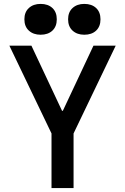

<svg xmlns="http://www.w3.org/2000/svg" viewBox="-20 -964 640 984"><path d="M244 0V-280L28 -730H141L298 -396H302L459 -730H573L357 -280V0ZM188 -786Q151 -786 128 -807Q105 -828 105 -865Q105 -902 128 -923Q151 -944 188 -944Q226 -944 248.5 -923Q271 -902 271 -865Q271 -828 248.5 -807Q226 -786 188 -786ZM412 -786Q375 -786 352 -807Q329 -828 329 -865Q329 -902 352 -923Q375 -944 412 -944Q450 -944 472.5 -923Q495 -902 495 -865Q495 -828 472.5 -807Q450 -786 412 -786Z"/></svg>

Font: M PLUS Code Latin 60 Medium
Style: Regular
Weight: 500
Width: 7
Monospace: yes
Designer: Coji Morishita
Foundry: UNDERFOREST DESIGN
Version: Version 1.005; ttfautohint (v1.8.3)